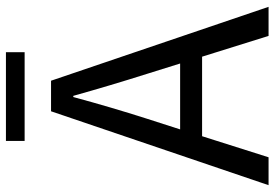

<svg xmlns="http://www.w3.org/2000/svg" viewBox="-159 -766 925 647"><g transform="rotate(-90 303.5 -442.5)"><path d="M451 -885V-822H152V-885ZM191 -298H413L378 -410Q339 -533 304 -658H300Q266 -532 227 -410ZM506 0 436 -224H168L97 0H3L252 -733H355L604 0Z"/></g></svg>

Font: Noto Sans CJK KR Regular (TTF)
Style: Regular
Weight: 400
Designer: Ryoko NISHIZUKA 西塚涼子 (kana & ideographs); Paul D. Hunt (Latin, Greek & Cyrillic); Wenlong ZHANG 张文龙 (bopomofo); Sandoll 
Foundry: Adobe Systems Incorporated
Version: Version 1.004;PS 1.004;hotconv 1.0.82;makeotf.lib2.5.63406